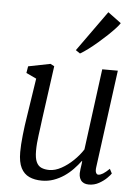

<svg xmlns="http://www.w3.org/2000/svg" viewBox="-58 -883 685 938"><g transform="rotate(5 285.0 -414.0)"><path d="M182.5 10Q147 10 120.8 -2Q94.5 -14 80 -42.2Q65.5 -70.5 65.5 -120Q65.5 -137 66.8 -158.2Q68 -179.5 70.8 -203.5Q73.5 -227.5 76.5 -251Q79.5 -274.5 83 -294.5L112 -484L62 -507.5L67.5 -540.5L175.5 -562L194.5 -552L158.5 -290.5Q156 -269.5 153.2 -249Q150.5 -228.5 147.8 -208.8Q145 -189 143.5 -170Q142 -151 142 -132.5Q142 -97 150.8 -78Q159.5 -59 176 -52Q192.5 -45 214.5 -45Q243 -45 273.5 -61.8Q304 -78.5 331.2 -104.8Q358.5 -131 377 -160L429.5 -557.5H506L442 -79Q439.5 -61 443.5 -52Q447.5 -43 455 -43Q465 -43 478 -51Q491 -59 509 -76.5L520.5 -54.5Q516.5 -47.5 501 -32Q485.5 -16.5 462.8 -3.8Q440 9 413 9Q385.5 9 373.2 -9Q361 -27 365.5 -56Q365.5 -57.5 366 -62.8Q366.5 -68 367.8 -75Q369 -82 369.8 -89.2Q370.5 -96.5 371 -102.5L370 -103.5Q354 -82 334.2 -61.5Q314.5 -41 290.8 -25Q267 -9 240 0.5Q213 10 182.5 10ZM293 -639.5 435 -838 500 -790Q494 -780 478.8 -763.5Q463.5 -747 442.8 -727.2Q422 -707.5 399 -687.8Q376 -668 354 -651.5Q332 -635 314.5 -625Z"/></g></svg>

Font: Merriweather 28pt Light
Style: Italic
Weight: 300
Italic angle: -7.8°
Version: Version 2.101